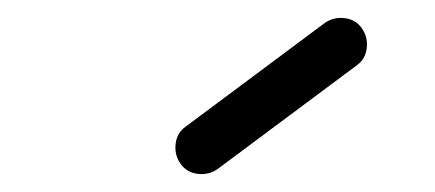

<svg xmlns="http://www.w3.org/2000/svg" viewBox="-20 -674 492 217"><path d="M184 -489Q177 -499 178.5 -511.5Q180 -524 190 -531Q229 -560 268.5 -589.5Q308 -619 347 -648Q357 -655 369.5 -653.5Q382 -652 389 -642Q396 -632 394.5 -619.5Q393 -607 383 -600Q344 -571 304.5 -541.5Q265 -512 226 -483Q216 -476 203.5 -477.5Q191 -479 184 -489Z"/></svg>

Font: FRB American Cursive Guidelines Arrows
Style: Bold Italic
Weight: 700
Italic angle: -25°
Version: Version 2.0;Modular Font Editor K font №1